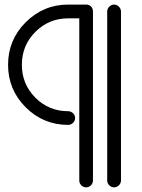

<svg xmlns="http://www.w3.org/2000/svg" viewBox="-20 -786 617 836"><path d="M276.9 -766.1C205.1 -766.1 143.1 -740.2 91.8 -689C40.5 -637.7 15.1 -575.7 15.1 -503.9C15.1 -432.1 40.5 -370.1 91.8 -318.8C143.1 -267.6 205.1 -242.2 276.9 -242.2C293 -242.2 307.1 -255.9 307.1 -272C307.1 -288.1 293 -301.8 276.9 -301.8C220.7 -301.8 173.3 -321.3 133.8 -360.8C94.7 -400.4 75.2 -447.8 75.2 -503.9C75.2 -560.1 94.7 -607.4 133.8 -647C173.3 -686.5 220.7 -706.1 276.9 -706.1H325.2V0C325.2 16.1 338.9 29.8 355 29.8C371.1 29.8 384.8 16.1 384.8 0V-735.8C384.8 -753.4 372.6 -766.1 355 -766.1ZM446.8 0C446.8 16.1 460.9 29.8 476.6 29.8C492.7 29.8 506.8 16.1 506.8 0V-735.8C506.8 -752 492.7 -766.1 476.6 -766.1C460.9 -766.1 446.8 -752 446.8 -735.8Z"/></svg>

Font: Nemoy
Style: Medium
Weight: 500
Designer: BSozoo
Foundry: BSozoo
Version: Version 001.000